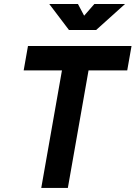

<svg xmlns="http://www.w3.org/2000/svg" viewBox="-20 -918 663 938"><path d="M181.6 0 282.7 -574.2H95.7L116.7 -693.4H622.6L601.6 -574.2H412.6L311.5 0ZM316.9 -771.5 220.7 -898.4H360.8L391.1 -841.3L440.9 -898.4H590.8L449.7 -771.5Z"/></svg>

Font: Cascadia Mono
Style: Bold Italic
Weight: 700
Italic angle: -10°
Monospace: yes
Designer: Aaron Bell
Foundry: Saja Typeworks
Version: Version 2404.023; ttfautohint (v1.8.4)